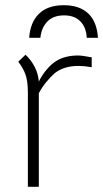

<svg xmlns="http://www.w3.org/2000/svg" viewBox="-20 -718 396 737"><path d="M332 -498V-460Q303 -465 282 -465Q225 -465 190 -437Q175 -424 158 -403.5Q141 -383 129 -360V-1H87V-362Q87 -406 78 -431.5Q69 -457 50 -481L78 -508Q100 -487 113.5 -460.5Q127 -434 129 -405Q142 -431 160 -452Q178 -473 196 -484Q230 -505 280 -505Q294 -505 332 -498ZM356 -573H313Q311 -613 288.5 -636Q266 -659 226 -659Q185 -659 162 -635.5Q139 -612 135 -573H92Q96 -632 129.5 -665Q163 -698 225 -698Q285 -698 318.5 -666.5Q352 -635 356 -573Z"/></svg>

Font: Bellota Light
Style: Regular
Weight: 300
Designer: Kemie Guaida
Foundry: Kemie Guaida
Version: Version 4.001